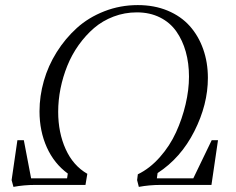

<svg xmlns="http://www.w3.org/2000/svg" viewBox="-20 -731 934 759"><path d="M25.9 -19 48.8 -176.8H74.2L103 -25.9H245.1L248 -44.9Q193.8 -84.5 165 -148.7Q136.2 -212.9 136.2 -291Q136.2 -351.1 153.3 -411.1Q170.4 -471.2 204.1 -524.9Q237.8 -578.6 283.9 -620.4Q330.1 -662.1 392.6 -686.5Q455.1 -710.9 524.9 -710.9Q589.8 -710.9 642.6 -689Q695.3 -667 730 -628.2Q764.6 -589.4 783.2 -536.9Q801.8 -484.4 801.8 -422.9Q801.8 -317.9 748.3 -212.2Q694.8 -106.4 603 -46.9L600.1 -25.9H744.1L816.9 -176.8H841.8L815.9 0H615.2Q569.8 0 528.8 7.8L522 -19L524.9 -42Q572.3 -64.9 611.8 -109.6Q651.4 -154.3 675.8 -207.8Q700.2 -261.2 713.6 -318.4Q727.1 -375.5 727.1 -428.2Q727.1 -481 714.4 -526.4Q701.7 -571.8 677 -606.9Q652.3 -642.1 612.3 -662.1Q572.3 -682.1 521 -682.1Q472.7 -682.1 429 -665.5Q385.3 -648.9 351.8 -620.1Q318.4 -591.3 291 -553Q263.7 -514.6 246.1 -470.9Q228.5 -427.2 219.2 -380.9Q210 -334.5 210 -289.1Q210 -207 239.5 -141.6Q269 -76.2 325.2 -43.9L317.9 0H119.1Q74.2 0 33.2 7.8Z"/></svg>

Font: Dihjauti
Style: Italic
Weight: 400
Italic angle: -9°
Designer: T. Christopher White
Version: Version 3.0.0